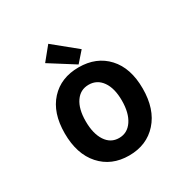

<svg xmlns="http://www.w3.org/2000/svg" viewBox="-221 -1235 1441 1456"><g transform="rotate(-30 500.0 -506.5)"><path d="M159.2 -376Q159.2 -555.7 252 -656.7Q344.7 -757.8 500 -757.8Q655.3 -757.8 748.5 -656.7Q841.8 -555.7 841.8 -376Q841.8 -195.3 748 -90.8Q654.3 13.7 500 13.7Q345.7 13.7 252.4 -90.8Q159.2 -195.3 159.2 -376ZM659.2 -376Q659.2 -483.4 616.2 -544.4Q573.2 -605.5 500 -605.5Q426.8 -605.5 384.8 -544.4Q342.8 -483.4 342.8 -376Q342.8 -267.6 384.8 -203.6Q426.8 -139.6 500 -139.6Q573.2 -139.6 616.2 -203.6Q659.2 -267.6 659.2 -376ZM511.7 -776.4 296.9 -912.1 390.6 -1027.3 589.8 -865.2Z"/></g></svg>

Font: GenEi Gothic M Heavy
Style: Regular
Weight: 800
Designer: o_tamon (Modified); [Source Han Sans]
Ryoko NISHIZUKA  (kana & ideographs); Paul D. Hunt (Latin, Greek & Cyrillic); Wenl
Version: Version 1.1a;Original Version 1.004